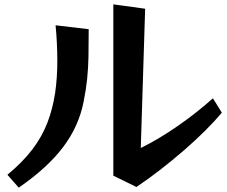

<svg xmlns="http://www.w3.org/2000/svg" viewBox="-20 -806 1040 881"><path d="M500 0V-786L646 -766L626 -127Q706 -166 793.5 -226.5Q881 -287 957 -355L998 -289Q967 -252 922.5 -207.5Q878 -163 825 -117Q772 -71 716 -27.5Q660 16 606 52ZM14 -4Q84 -62 128.5 -120.5Q173 -179 197.5 -243Q222 -307 233 -380Q238 -414 240.5 -451Q243 -488 243 -526Q243 -567 241 -608Q239 -649 235 -690L387 -672Q387 -602 386 -548Q385 -494 380 -445Q375 -396 364 -341Q342 -227 270 -131.5Q198 -36 66 55Z"/></svg>

Font: RocknRoll One
Style: Regular
Weight: 400
Designer: Fontworks Inc.
Foundry: Fontworks Inc.
Version: Version 1.100